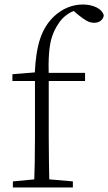

<svg xmlns="http://www.w3.org/2000/svg" viewBox="-20 -831 480 851"><path d="M37 0V-27L154 -38H176L303 -27V0ZM131 0Q133 -56 134 -113Q135 -170 135 -226V-472H35V-502L158 -512L134 -500V-504Q138 -600 158 -659.5Q178 -719 219 -758Q248 -785 280.5 -798Q313 -811 347 -811Q381 -811 407 -798.5Q433 -786 440 -764Q439 -750 427.5 -740Q416 -730 397 -730Q380 -730 364 -739Q348 -748 327 -765L299 -789V-798H338V-789Q308 -787 281 -769Q254 -751 237 -723Q221 -699 211 -669.5Q201 -640 197.5 -596Q194 -552 196 -485V-226Q196 -170 197 -113Q198 -56 199 0ZM166 -472V-508H357V-472Z"/></svg>

Font: Source Han Serif JP VF
Style: Regular
Weight: 250
Designer: Ryoko NISHIZUKA 西塚涼子 (kana & ideographs); Frank Grießhammer (Latin, Greek & Cyrillic); Wenlong ZHANG 张文龙 (bopomofo); San
Foundry: Adobe
Version: Version 2.001;hotconv 1.1.0;makeotfexe 2.6.0